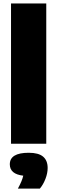

<svg xmlns="http://www.w3.org/2000/svg" viewBox="-20 -828 330 1106"><path d="M43.5 0V-808H246.5V0ZM254.5 139.5Q254.5 169.5 241.8 202.5Q229 235.5 209.5 258.5H83Q96 234.5 103.2 217Q110.5 199.5 114 184Q36.5 175 36.5 118.5Q36.5 52 145.5 52Q202 52 228.2 74.2Q254.5 96.5 254.5 139.5Z"/></svg>

Font: Encode Sans Semi Condensed Black
Style: Regular
Weight: 900
Width: 4
Designer: Multiple Designers
Foundry: Impallari Type
Version: Version 2.000